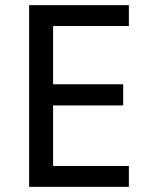

<svg xmlns="http://www.w3.org/2000/svg" viewBox="-20 -725 596 745"><path d="M93 0V-705H480V-624H186V-398H458V-316H186V-81H480V0Z"/></svg>

Font: Nunito Sans 7pt Condensed Medium
Style: Regular
Weight: 500
Width: 3
Designer: Vernon Adams
Foundry: Vernon Adams
Version: Version 3.101;gftools[0.9.27]